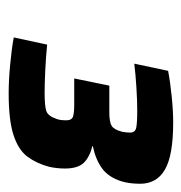

<svg xmlns="http://www.w3.org/2000/svg" viewBox="-8 -838 429 454"><g transform="rotate(90 207.0 -610.5)"><path d="M200 -416Q170 -416 132.5 -419.5Q95 -423 68 -428L85 -507Q114 -504 146.5 -502.5Q179 -501 199 -501Q230 -501 242 -505Q254 -509 261 -530Q263 -536 263.5 -541.5Q264 -547 264 -552Q264 -565 255.5 -568Q247 -571 227 -571H165L182 -654H245Q268 -654 277 -659.5Q286 -665 291 -684Q293 -694 293 -703Q293 -715 282 -717.5Q271 -720 241 -720Q217 -720 185.5 -718Q154 -716 130 -713L147 -793Q173 -798 207.5 -801.5Q242 -805 269 -805Q347 -805 380.5 -785.5Q414 -766 414 -727Q414 -701 408 -682Q398 -651 376.5 -636Q355 -621 325 -615V-614Q352 -607 365 -593Q378 -579 378 -549Q378 -531 374 -512Q366 -482 350 -460.5Q334 -439 299 -427.5Q264 -416 200 -416Z"/></g></svg>

Font: Saira ExtraBold
Style: Italic
Weight: 800
Italic angle: -12°
Designer: Hector Gatti with collaboration of the Omnibus-Type team
Foundry: Omnibus-Type
Version: Version 1.100; ttfautohint (v1.8.3)